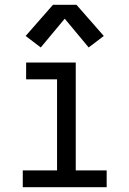

<svg xmlns="http://www.w3.org/2000/svg" viewBox="-20 -781 540 801"><path d="M75 0V-70H218V-450H89V-520H296V-70H425V0ZM150 -583 87 -631 201 -761H299L413 -631L350 -583L250 -703Z"/></svg>

Font: Iosevka www.saffi
Style: Regular
Weight: 400
Monospace: yes
Designer: Belleve Invis
Foundry: Belleve Invis
Version: Version 22.0.2; ttfautohint (v1.8.3)